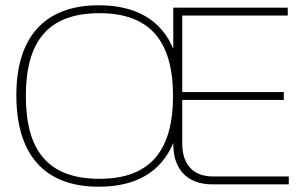

<svg xmlns="http://www.w3.org/2000/svg" viewBox="-20 -699 1169 728"><path d="M355 9C498 9 592 -49 637 -157V-153C637 -56 691 0 785 0H1075V-30H787C713 -30 671 -75 671 -155V-320H1056V-350H671V-640H1071V-670H637V-514C592 -621 498 -679 355 -679C145 -679 42 -554 42 -338C42 -116 145 9 355 9ZM78 -335C78 -543 163 -649 357 -649C549 -649 636 -543 636 -335C636 -127 549 -21 357 -21C163 -21 78 -127 78 -335Z"/></svg>

Font: LT Wave Alt Thin
Style: Regular
Weight: 100
Designer: Daniel Lyons
Version: Version 2.5 (Glyphs App)